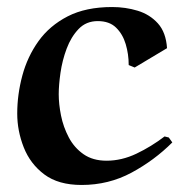

<svg xmlns="http://www.w3.org/2000/svg" viewBox="-20 -516 515 546"><path d="M455 -379 363 -324 346 -331Q346 -362 337.5 -390.5Q329 -419 310 -437.5Q291 -456 258 -456Q225 -456 203.5 -433.5Q182 -411 169.5 -377.5Q157 -344 152 -309Q147 -274 147 -248Q147 -220 153.5 -187.5Q160 -155 175.5 -125.5Q191 -96 217.5 -77.5Q244 -59 283 -59Q326 -59 368 -79Q410 -99 448 -128L460 -125L470 -111Q419 -60 354 -25Q289 10 212 10Q146 10 106 -20Q66 -50 47.5 -97Q29 -144 29 -193Q29 -247 43.5 -301Q58 -355 89.5 -399Q121 -443 172.5 -469.5Q224 -496 299 -496Q337 -496 371.5 -485.5Q406 -475 429 -449.5Q452 -424 455 -379Z"/></svg>

Font: Aref Ruqaa Ink
Style: Bold
Weight: 700
Designer: Abdullah Aref
Version: Version 1.005